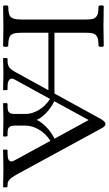

<svg xmlns="http://www.w3.org/2000/svg" viewBox="249 -947 700 1238"><g transform="rotate(90 599.0 -328.0)"><path d="M874 -330.1 753.9 -549.8 632.8 -328.1Q680.7 -304.2 712.4 -271.5Q744.1 -238.8 752.9 -214.8Q764.2 -240.7 794.9 -272.5Q825.7 -304.2 874 -330.1ZM790 -71.8Q790 -48.8 799.6 -37.8Q809.1 -26.9 833 -26.9H852.1Q859.9 -26.9 859.9 -19V0L857.9 2Q790 0 751 0L647 2L645 0V-19Q645 -26.9 652.8 -26.9H671.9Q696.3 -26.9 705.6 -37.8Q714.8 -48.8 714.8 -71.8V-144Q714.8 -184.1 689.9 -227.1Q665 -270 618.2 -300.8L492.2 -71.8Q486.8 -61 486.8 -55.2Q486.8 -42.5 499.3 -34.7Q511.7 -26.9 534.2 -26.9H553.2Q561 -26.9 561 -19V0L560.1 2Q469.7 0 445.8 0L356 2L354 0V-19Q354 -26.9 361.8 -26.9H374Q402.3 -26.9 417 -39.8Q431.6 -52.7 446.8 -81.1L561.5 -290H190.9V-122.1Q190.9 -100.6 192.4 -86.7Q193.8 -72.8 198.2 -62.3Q202.6 -51.8 208 -46.4Q213.4 -41 224.6 -37.4Q235.8 -33.7 246.8 -32.7Q257.8 -31.7 277.8 -30.8Q282.2 -26.4 282.2 -14.4Q282.2 -2.4 277.8 2Q178.2 0 148.9 0Q116.7 0 19 2Q14.6 -2.4 14.6 -14.4Q14.6 -26.4 19 -30.8Q39.1 -31.7 50 -32.7Q61 -33.7 72.3 -37.4Q83.5 -41 88.9 -46.4Q94.2 -51.8 98.6 -62.3Q103 -72.8 104.5 -86.7Q106 -100.6 106 -122.1V-522.9Q106 -554.7 102.8 -571.8Q99.6 -588.9 88.1 -598.4Q76.7 -607.9 62.7 -610.1Q48.8 -612.3 19 -613.8Q14.6 -618.2 14.6 -630.4Q14.6 -642.6 19 -647Q118.7 -645 147.9 -645Q180.2 -645 277.8 -647Q282.2 -642.6 282.2 -630.4Q282.2 -618.2 277.8 -613.8Q248 -612.3 234.1 -610.1Q220.2 -607.9 208.7 -598.4Q197.3 -588.9 194.1 -571.8Q190.9 -554.7 190.9 -522.9V-329.1H583L747.1 -627.9Q764.6 -658.2 778.8 -658.2Q787.6 -658.2 794.4 -651.4Q801.3 -644.5 810.1 -627.9L1105 -85.9Q1122.1 -54.7 1136.7 -40.8Q1151.4 -26.9 1167 -26.9H1179.2Q1182.6 -26.9 1185.3 -24.7Q1188 -22.5 1188 -19V0L1185.1 2Q1108.9 0 1069.8 0L946.8 2L944.8 0V-19Q944.8 -26.9 953.1 -26.9H971.2Q1021 -26.9 1021 -50.8Q1021 -59.6 1014.2 -71.8L888.2 -303.2Q840.8 -272.5 815.4 -228.8Q790 -185.1 790 -144Z"/></g></svg>

Font: Linux Libertine G
Style: Regular
Weight: 400
Designer: Philipp H. Poll
Foundry: Philipp H. Poll
Version: Version 4.7.5